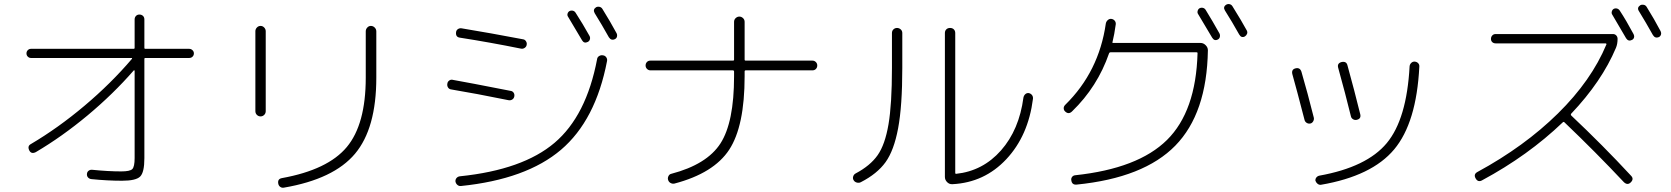

<svg xmlns="http://www.w3.org/2000/svg" viewBox="-20 -862 8040 924"><path d="M128.9 -583Q120.1 -583 113.8 -589.4Q107.4 -595.7 107.4 -605Q107.4 -614.3 113.8 -620.6Q120.1 -627 128.9 -627H623Q627.9 -627 627.9 -631.8V-768.6Q627.9 -778.3 634.3 -785.2Q640.6 -792 650.9 -792Q661.1 -792 668 -785.6Q674.8 -779.3 674.8 -768.6V-631.8Q674.8 -627 679.7 -627H890.6Q899.4 -627 906.2 -620.6Q913.1 -614.3 913.1 -605Q913.1 -595.7 906.7 -589.4Q900.4 -583 890.6 -583H679.7Q674.8 -583 674.8 -578.1V-100.6Q674.8 -32.2 654.3 -12.2Q633.8 7.8 567.4 7.8Q497.1 7.8 419.9 0Q410.2 -1 403.8 -7.8Q397.5 -14.6 398.4 -24.9Q399.4 -35.2 406.7 -40.5Q414.1 -45.9 423.8 -44.9Q501 -37.1 563.5 -37.1Q605.5 -37.1 616.7 -48.3Q627.9 -59.6 627.9 -101.6V-521.5Q627.9 -522.5 626.5 -523.4Q625 -524.4 624 -523.4Q524.4 -409.2 401.4 -306.6Q278.3 -204.1 152.3 -129.9Q130.9 -119.1 121.1 -137.7Q110.4 -159.2 128.9 -168.9Q259.8 -246.1 387.2 -353.5Q514.6 -460.9 615.2 -579.1Q617.2 -583 613.3 -583Z M1346.7 41Q1336.9 43 1329.1 37.6Q1321.3 32.2 1319.3 22.5Q1314.5 -1 1336.9 -4.9Q1557.6 -44.9 1648.9 -154.3Q1740.2 -263.7 1740.2 -488.3V-710.9Q1740.2 -721.7 1747.6 -729.5Q1754.9 -737.3 1764.6 -737.3Q1775.4 -737.3 1783.2 -729.5Q1791 -721.7 1791 -710.9V-488.3Q1791 -244.1 1688.5 -122.1Q1585.9 0 1346.7 41ZM1209 -327.1V-711.9Q1209 -721.7 1216.3 -729.5Q1223.6 -737.3 1233.9 -737.3Q1244.1 -737.3 1251.5 -729.5Q1258.8 -721.7 1258.8 -711.9V-327.1Q1258.8 -316.4 1251.5 -309.1Q1244.1 -301.8 1233.9 -301.8Q1223.6 -301.8 1216.3 -309.1Q1209 -316.4 1209 -327.1Z M2171.9 11.7Q2170.9 2 2177.2 -5.4Q2183.6 -12.7 2194.3 -13.7Q2496.1 -44.9 2648.9 -174.8Q2801.8 -304.7 2853.5 -577.1Q2854.5 -586.9 2863.3 -592.3Q2872.1 -597.7 2881.8 -595.7Q2891.6 -594.7 2897.5 -586.4Q2903.3 -578.1 2901.4 -568.4Q2846.7 -283.2 2679.7 -141.1Q2512.7 1 2198.2 33.2Q2188.5 34.2 2181.2 27.8Q2173.8 21.5 2171.9 11.7ZM2808.6 -660.2Q2791 -651.4 2781.2 -668Q2753.9 -714.8 2713.9 -781.2Q2709 -788.1 2711.4 -796.4Q2713.9 -804.7 2720.7 -808.6Q2728.5 -812.5 2736.8 -810.5Q2745.1 -808.6 2750 -800.8Q2784.2 -748 2817.4 -688.5Q2821.3 -680.7 2818.8 -672.4Q2816.4 -664.1 2808.6 -660.2ZM2848.6 -827.1Q2856.4 -831.1 2865.2 -829.1Q2874 -827.1 2878.9 -819.3Q2916 -759.8 2947.3 -702.1Q2951.2 -694.3 2949.2 -686Q2947.3 -677.7 2939.5 -673.8Q2921.9 -665 2910.2 -682.6Q2877 -742.2 2841.8 -798.8Q2832 -816.4 2848.6 -827.1ZM2151.4 -431.6Q2141.6 -432.6 2136.2 -440.9Q2130.9 -449.2 2132.8 -459Q2133.8 -468.8 2142.1 -474.6Q2150.4 -480.5 2160.2 -477.5Q2227.5 -465.8 2436.5 -424.8Q2446.3 -423.8 2451.7 -416Q2457 -408.2 2455.1 -397.9Q2453.1 -387.7 2444.8 -382.8Q2436.5 -377.9 2426.8 -379.9Q2268.6 -412.1 2151.4 -431.6ZM2514.6 -646.5Q2513.7 -637.7 2505.4 -631.8Q2497.1 -626 2487.3 -627.9Q2337.9 -658.2 2193.4 -680.7Q2171.9 -683.6 2174.8 -707Q2175.8 -716.8 2184.1 -722.2Q2192.4 -727.5 2202.1 -725.6Q2338.9 -703.1 2497.1 -672.9Q2505.9 -671.9 2511.2 -663.6Q2516.6 -655.3 2514.6 -646.5Z M3110.4 -523.4Q3100.6 -523.4 3093.8 -530.3Q3086.9 -537.1 3086.9 -546.9Q3086.9 -556.6 3093.3 -563.5Q3099.6 -570.3 3110.4 -570.3H3507.8Q3512.7 -570.3 3512.7 -575.2V-756.8Q3512.7 -767.6 3520.5 -774.9Q3528.3 -782.2 3538.1 -782.2Q3547.9 -782.2 3555.7 -774.9Q3563.5 -767.6 3563.5 -756.8V-575.2Q3563.5 -570.3 3568.4 -570.3H3889.6Q3899.4 -570.3 3906.2 -563.5Q3913.1 -556.6 3913.1 -546.9Q3913.1 -537.1 3906.7 -530.3Q3900.4 -523.4 3889.6 -523.4H3568.4Q3563.5 -523.4 3563.5 -517.6V-495.1Q3563.5 -254.9 3489.3 -141.6Q3415 -28.3 3225.6 21.5Q3215.8 23.4 3207 18.6Q3198.2 13.7 3195.3 3.9Q3192.4 -4.9 3196.8 -14.2Q3201.2 -23.4 3210 -25.4Q3381.8 -70.3 3447.3 -171.9Q3512.7 -273.4 3512.7 -495.1V-517.6Q3512.7 -522.5 3507.8 -523.4Z M4563.5 24.4Q4548.8 25.4 4538.1 14.6Q4527.3 3.9 4527.3 -10.7V-703.1Q4527.3 -713.9 4534.2 -720.7Q4541 -727.5 4552.2 -727.5Q4563.5 -727.5 4570.3 -720.7Q4577.1 -713.9 4577.1 -703.1V-29.3Q4577.1 -25.4 4581.1 -25.4Q4710 -39.1 4797.4 -138.2Q4884.8 -237.3 4905.3 -392.6Q4907.2 -402.3 4914.1 -408.7Q4920.9 -415 4930.7 -414.1Q4940.4 -412.1 4946.3 -404.8Q4952.1 -397.5 4951.2 -386.7Q4928.7 -209 4823.2 -96.2Q4717.8 16.6 4563.5 24.4ZM4123 14.6Q4114.3 19.5 4103.5 16.6Q4092.8 13.7 4087.9 4.9Q4083 -2.9 4085.9 -12.7Q4088.9 -22.5 4097.7 -27.3Q4168 -64.5 4203.6 -115.2Q4239.3 -166 4255.9 -263.7Q4272.5 -361.3 4272.5 -535.2V-703.1Q4272.5 -713.9 4279.8 -720.7Q4287.1 -727.5 4296.9 -727.5Q4306.6 -727.5 4314.5 -720.7Q4322.3 -713.9 4322.3 -703.1V-535.2Q4322.3 -351.6 4302.2 -244.6Q4282.2 -137.7 4241.7 -81.5Q4201.2 -25.4 4123 14.6Z M5848.6 -701.2Q5852.5 -693.4 5850.6 -684.6Q5848.6 -675.8 5840.8 -671.9Q5824.2 -663.1 5813.5 -680.7Q5786.1 -727.5 5746.1 -793.9Q5741.2 -800.8 5743.7 -809.6Q5746.1 -818.4 5752.9 -822.3Q5760.7 -826.2 5769 -824.2Q5777.3 -822.3 5782.2 -814.5Q5815.4 -760.7 5848.6 -701.2ZM5911.1 -832Q5956.1 -759.8 5980.5 -714.8Q5984.4 -707 5981.4 -699.2Q5978.5 -691.4 5970.7 -686.5Q5954.1 -677.7 5943.4 -696.3Q5910.2 -755.9 5875 -811.5Q5864.3 -829.1 5881.8 -839.8Q5889.6 -843.8 5897.9 -841.8Q5906.2 -839.8 5911.1 -832ZM5139.6 -326.2Q5123 -309.6 5106.4 -325.2Q5099.6 -331.1 5099.1 -340.3Q5098.6 -349.6 5106.4 -357.4Q5268.6 -516.6 5301.8 -749Q5303.7 -758.8 5311.5 -765.6Q5319.3 -772.5 5329.1 -771Q5338.9 -769.5 5344.7 -762.2Q5350.6 -754.9 5349.6 -745.1Q5342.8 -695.3 5334 -660.2Q5332 -655.3 5336.9 -655.3H5757.8Q5771.5 -655.3 5782.2 -644.5Q5793 -633.8 5793 -620.1Q5788.1 -316.4 5636.2 -161.1Q5484.4 -5.9 5161.1 26.4Q5138.7 28.3 5135.7 5.9Q5133.8 -2.9 5139.2 -10.3Q5144.5 -17.6 5154.3 -18.6Q5457 -50.8 5596.2 -188.5Q5735.4 -326.2 5743.2 -606.4Q5743.2 -610.4 5738.3 -610.4H5324.2Q5319.3 -610.4 5317.4 -605.5Q5261.7 -444.3 5139.6 -326.2Z M6336.9 27.3Q6328.1 28.3 6320.8 22.5Q6313.5 16.6 6310.5 7.8Q6309.6 -1 6314.9 -7.8Q6320.3 -14.6 6329.1 -16.6Q6557.6 -57.6 6653.8 -173.3Q6750 -289.1 6763.7 -543Q6764.6 -552.7 6772 -559.6Q6779.3 -566.4 6789.1 -565.4Q6798.8 -564.5 6805.2 -557.6Q6811.5 -550.8 6810.5 -541Q6796.9 -271.5 6689.5 -143.1Q6582 -14.6 6336.9 27.3ZM6257.8 -286.1Q6219.7 -433.6 6199.2 -505.9Q6194.3 -528.3 6215.3 -533.2Q6236.3 -538.1 6243.2 -516.6Q6273.4 -413.1 6302.7 -295.9Q6304.7 -287.1 6299.8 -278.3Q6294.9 -269.5 6286.1 -267.6Q6276.4 -265.6 6268.1 -271Q6259.8 -276.4 6257.8 -286.1ZM6436.5 -563.5Q6460 -568.4 6464.8 -546.9Q6498 -426.8 6526.4 -311.5Q6531.2 -290 6508.8 -285.2Q6500 -283.2 6491.7 -288.1Q6483.4 -293 6481.4 -301.8Q6455.1 -409.2 6419.9 -536.1Q6414.1 -557.6 6436.5 -563.5Z M7112.3 5.9Q7092.8 16.6 7081.5 -3.4Q7070.3 -23.4 7089.8 -34.2Q7316.4 -157.2 7477.5 -315.9Q7638.7 -474.6 7710.9 -648.4Q7711.9 -649.4 7710.4 -651.4Q7709 -653.3 7707 -653.3H7177.7Q7168 -653.3 7161.6 -659.2Q7155.3 -665 7155.3 -674.8Q7155.3 -684.6 7161.6 -691.4Q7168 -698.2 7177.7 -698.2H7742.2Q7752 -698.2 7758.3 -691.4Q7764.6 -684.6 7764.6 -674.8Q7764.6 -650.4 7756.8 -631.8Q7688.5 -469.7 7541 -314.5Q7538.1 -310.5 7542 -305.7Q7693.4 -163.1 7829.1 -16.6Q7844.7 -1 7828.1 15.6Q7812.5 31.2 7794.9 14.6Q7659.2 -129.9 7508.8 -273.4Q7504.9 -277.3 7501 -273.4Q7334 -113.3 7112.3 5.9ZM7775.4 -810.5Q7805.7 -764.6 7841.8 -697.3Q7845.7 -689.5 7843.8 -681.6Q7841.8 -673.8 7834 -669.9Q7816.4 -661.1 7805.7 -677.7Q7778.3 -724.6 7739.3 -791Q7734.4 -797.9 7736.8 -806.6Q7739.3 -815.4 7746.1 -819.3Q7753.9 -823.2 7762.2 -820.8Q7770.5 -818.4 7775.4 -810.5ZM7934.6 -693.4Q7901.4 -752.9 7867.2 -808.6Q7856.4 -825.2 7874 -836.9Q7881.8 -840.8 7890.6 -838.9Q7899.4 -836.9 7904.3 -829.1Q7941.4 -769.5 7971.7 -711.9Q7975.6 -704.1 7973.6 -696.3Q7971.7 -688.5 7963.9 -683.6Q7945.3 -675.8 7934.6 -693.4Z"/></svg>

Font: Rounded-L Mgen+ 1mn light
Style: Regular
Weight: 200
Designer: [Source Han Sans]
Ryoko NISHIZUKA  (kana & ideographs); Paul D. Hunt (Latin, Greek & Cyrillic); Wenlong ZHANG  (bopomofo
Version: Version 1.059.20150602